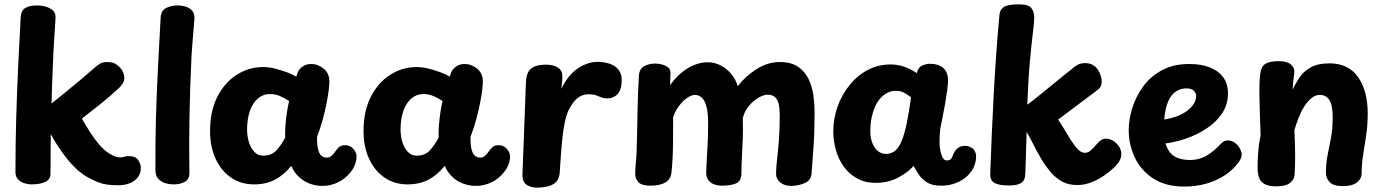

<svg xmlns="http://www.w3.org/2000/svg" viewBox="-20 -842 6356 882"><path d="M75 -763Q77 -794 96.5 -805.5Q116 -817 149 -817Q170 -817 190 -811.5Q210 -806 223.5 -793.5Q237 -781 235 -757Q234 -731 231 -693Q228 -655 226 -614Q219 -469 215.5 -326Q212 -183 212 -48Q213 -18 188.5 -6.5Q164 5 124 5Q110 5 93 0Q76 -5 63.5 -17.5Q51 -30 51 -51Q51 -180 54.5 -301Q58 -422 63.5 -537Q69 -652 75 -763ZM417 -533Q428 -543 440.5 -550Q453 -557 472 -557Q491 -557 503 -552.5Q515 -548 532 -531Q551 -509 551 -486Q551 -472 545.5 -461.5Q540 -451 527 -438Q481 -395 433.5 -358Q386 -321 356 -297Q380 -256 397 -230Q414 -204 433 -181Q458 -151 485 -135Q512 -119 528 -119Q544 -119 552 -122Q560 -125 571 -125Q603 -125 615 -106.5Q627 -88 627 -71Q627 -44 612 -26Q597 -8 574 0.5Q551 9 525 9Q495 9 472.5 6Q450 3 430 -5Q410 -13 384 -27Q334 -54 282.5 -119.5Q231 -185 191 -270L196 -350Q226 -374 267 -407Q308 -440 348.5 -474Q389 -508 417 -533Z M718 -762Q720 -794 743.5 -805.5Q767 -817 795 -817Q815 -817 833 -811.5Q851 -806 863 -792.5Q875 -779 873 -754Q872 -739 869.5 -710.5Q867 -682 864.5 -650Q862 -618 860 -590Q853 -445 850.5 -314.5Q848 -184 850 -50Q851 -19 829.5 -7Q808 5 779 5Q759 5 740 -0.5Q721 -6 708 -19.5Q695 -33 694 -58Q693 -183 696.5 -302.5Q700 -422 706 -537Q712 -652 718 -762Z M945 -240Q945 -332 978.5 -397.5Q1012 -463 1067.5 -498.5Q1123 -534 1189 -534Q1215 -534 1243 -527Q1271 -520 1297 -510.5Q1323 -501 1341 -490L1347 -508Q1353 -524 1369.5 -536Q1386 -548 1409 -548Q1441 -548 1467 -526.5Q1493 -505 1493 -468Q1493 -452 1490 -427.5Q1487 -403 1480.5 -369.5Q1474 -336 1463.5 -296.5Q1453 -257 1436 -212Q1436 -178 1441 -157Q1446 -136 1456 -127Q1466 -118 1481 -118Q1494 -118 1503.5 -126.5Q1513 -135 1523 -150Q1533 -164 1542 -169.5Q1551 -175 1566 -175Q1589 -175 1603.5 -158Q1618 -141 1618 -123Q1618 -105 1611 -86.5Q1604 -68 1592 -53Q1567 -21 1533 -4.5Q1499 12 1461 12Q1432 12 1404 2Q1376 -8 1353.5 -29Q1331 -50 1318 -80Q1284 -38 1243 -16.5Q1202 5 1147 5Q1088 5 1042.5 -25.5Q997 -56 971 -111.5Q945 -167 945 -240ZM1115 -246Q1115 -227 1119 -206.5Q1123 -186 1132 -168Q1141 -150 1155 -138.5Q1169 -127 1189 -127Q1227 -127 1249 -150.5Q1271 -174 1290 -210Q1289 -239 1291.5 -269.5Q1294 -300 1298.5 -328.5Q1303 -357 1308 -378Q1285 -393 1264.5 -401.5Q1244 -410 1220 -410Q1188 -410 1164 -389Q1140 -368 1127.5 -331Q1115 -294 1115 -246Z M1650 -240Q1650 -332 1683.5 -397.5Q1717 -463 1772.5 -498.5Q1828 -534 1894 -534Q1920 -534 1948 -527Q1976 -520 2002 -510.5Q2028 -501 2046 -490L2052 -508Q2058 -524 2074.5 -536Q2091 -548 2114 -548Q2146 -548 2172 -526.5Q2198 -505 2198 -468Q2198 -452 2195 -427.5Q2192 -403 2185.5 -369.5Q2179 -336 2168.5 -296.5Q2158 -257 2141 -212Q2141 -178 2146 -157Q2151 -136 2161 -127Q2171 -118 2186 -118Q2199 -118 2208.5 -126.5Q2218 -135 2228 -150Q2238 -164 2247 -169.5Q2256 -175 2271 -175Q2294 -175 2308.5 -158Q2323 -141 2323 -123Q2323 -105 2316 -86.5Q2309 -68 2297 -53Q2272 -21 2238 -4.5Q2204 12 2166 12Q2137 12 2109 2Q2081 -8 2058.5 -29Q2036 -50 2023 -80Q1989 -38 1948 -16.5Q1907 5 1852 5Q1793 5 1747.5 -25.5Q1702 -56 1676 -111.5Q1650 -167 1650 -240ZM1820 -246Q1820 -227 1824 -206.5Q1828 -186 1837 -168Q1846 -150 1860 -138.5Q1874 -127 1894 -127Q1932 -127 1954 -150.5Q1976 -174 1995 -210Q1994 -239 1996.5 -269.5Q1999 -300 2003.5 -328.5Q2008 -357 2013 -378Q1990 -393 1969.5 -401.5Q1949 -410 1925 -410Q1893 -410 1869 -389Q1845 -368 1832.5 -331Q1820 -294 1820 -246Z M2396 -466Q2398 -509 2420 -527Q2442 -545 2488 -545Q2521 -545 2541.5 -532.5Q2562 -520 2563 -498Q2564 -483 2562.5 -469.5Q2561 -456 2559 -434Q2579 -477 2606.5 -504.5Q2634 -532 2665.5 -545Q2697 -558 2724 -558Q2749 -558 2773 -551.5Q2797 -545 2810 -533Q2823 -522 2829.5 -507.5Q2836 -493 2836 -473Q2836 -431 2817.5 -410.5Q2799 -390 2769 -390Q2754 -390 2742 -395Q2730 -400 2717 -404.5Q2704 -409 2684 -409Q2663 -409 2645.5 -399.5Q2628 -390 2614.5 -372.5Q2601 -355 2589 -330Q2580 -308 2574 -278Q2568 -248 2564 -212Q2560 -176 2557 -134.5Q2554 -93 2551 -48Q2549 -13 2522.5 3.5Q2496 20 2445 20Q2420 20 2399.5 7Q2379 -6 2380 -43Q2383 -108 2385.5 -182.5Q2388 -257 2391 -331Q2394 -405 2396 -466Z M2915 -494Q2917 -526 2939.5 -538Q2962 -550 2989 -550Q3016 -550 3039 -539Q3062 -528 3060 -502L3058 -451Q3096 -503 3141 -529.5Q3186 -556 3232 -556Q3261 -556 3288.5 -542.5Q3316 -529 3337.5 -504.5Q3359 -480 3369 -446Q3404 -492 3455.5 -524.5Q3507 -557 3562 -557Q3615 -557 3646.5 -535Q3678 -513 3694.5 -478.5Q3711 -444 3716.5 -404Q3722 -364 3722 -326Q3722 -234 3717 -166Q3712 -98 3708 -45Q3706 -16 3681 -3Q3656 10 3618 12Q3585 13 3565 -3.5Q3545 -20 3545 -43Q3545 -70 3549.5 -108Q3554 -146 3558 -197Q3562 -248 3562 -315Q3562 -344 3557 -364.5Q3552 -385 3540 -396Q3528 -407 3506 -407Q3493 -407 3475.5 -399Q3458 -391 3441 -376.5Q3424 -362 3410.5 -342Q3397 -322 3392 -297Q3394 -251 3392 -204Q3390 -157 3388 -115.5Q3386 -74 3386 -45Q3386 -16 3368 -3.5Q3350 9 3304 11Q3265 12 3244.5 -4Q3224 -20 3224 -48Q3224 -63 3226 -97Q3228 -131 3230.5 -177.5Q3233 -224 3233 -276Q3233 -323 3225.5 -351.5Q3218 -380 3204.5 -393Q3191 -406 3172 -406Q3156 -406 3136 -392Q3116 -378 3098.5 -354.5Q3081 -331 3072 -303Q3072 -279 3072 -245Q3072 -211 3071.5 -174Q3071 -137 3069 -103.5Q3067 -70 3064 -46Q3060 -17 3035 -3Q3010 11 2969 11Q2927 11 2912.5 -5.5Q2898 -22 2898 -42Q2898 -65 2900.5 -88.5Q2903 -112 2904 -133Q2907 -226 2908.5 -320Q2910 -414 2915 -494Z M3808 -238Q3808 -297 3827.5 -352Q3847 -407 3882.5 -451Q3918 -495 3966 -520.5Q4014 -546 4072 -546Q4099 -546 4129 -537Q4159 -528 4192 -506Q4197 -532 4215.5 -540.5Q4234 -549 4253 -549Q4290 -549 4312.5 -530Q4335 -511 4335 -472Q4335 -455 4331 -425.5Q4327 -396 4321 -362.5Q4315 -329 4309 -298.5Q4303 -268 4299 -249Q4296 -219 4296 -188Q4296 -167 4300 -148Q4304 -129 4311 -117Q4318 -105 4328 -105Q4341 -105 4347 -110.5Q4353 -116 4356 -125Q4359 -134 4364 -143Q4370 -155 4382.5 -163.5Q4395 -172 4412 -172Q4432 -172 4448 -160Q4464 -148 4464 -121Q4464 -105 4457 -84Q4450 -63 4434 -45Q4421 -29 4401.5 -16.5Q4382 -4 4357.5 3.5Q4333 11 4302 11Q4265 11 4242 -2Q4219 -15 4204 -35.5Q4189 -56 4177 -80Q4151 -50 4105.5 -26Q4060 -2 4002 -2Q3953 -2 3916 -23Q3879 -44 3855 -78Q3831 -112 3819.5 -154Q3808 -196 3808 -238ZM3978 -241Q3978 -216 3983.5 -196.5Q3989 -177 3999 -163Q4009 -149 4022 -142Q4035 -135 4050 -135Q4075 -135 4093 -150.5Q4111 -166 4123.5 -198Q4136 -230 4146 -279Q4156 -328 4165 -395Q4146 -410 4130 -417.5Q4114 -425 4096 -425Q4074 -425 4056 -415.5Q4038 -406 4023.5 -389.5Q4009 -373 3999 -350Q3989 -327 3983.5 -299.5Q3978 -272 3978 -241Z M4571 -772Q4573 -798 4591.5 -810Q4610 -822 4661 -822Q4705 -822 4718 -804.5Q4731 -787 4731 -763Q4731 -739 4725 -692.5Q4719 -646 4711.5 -565.5Q4704 -485 4699 -361Q4704 -364 4720 -376.5Q4736 -389 4758 -407Q4780 -425 4806 -446Q4832 -467 4858 -488.5Q4884 -510 4907 -528Q4922 -541 4935 -546.5Q4948 -552 4965 -552Q4987 -552 5002 -542.5Q5017 -533 5025.5 -518.5Q5034 -504 5037.5 -490.5Q5041 -477 5041 -468Q5041 -458 5037.5 -448Q5034 -438 5021 -428Q5008 -418 4991 -405.5Q4974 -393 4955 -378.5Q4936 -364 4916 -349Q4896 -334 4877 -320Q4858 -306 4841 -293Q4854 -273 4868.5 -249Q4883 -225 4897 -202Q4910 -182 4921 -168Q4932 -154 4942.5 -147Q4953 -140 4965 -140Q4979 -140 4992.5 -152.5Q5006 -165 5021 -183Q5029 -193 5039 -199Q5049 -205 5060 -205Q5079 -205 5095 -194.5Q5111 -184 5121 -168Q5131 -152 5131 -135Q5131 -118 5122 -102Q5113 -86 5099 -74Q5080 -55 5052.5 -36Q5025 -17 4993.5 -4.5Q4962 8 4928 8Q4890 8 4862 -6.5Q4834 -21 4811.5 -46Q4789 -71 4768 -104Q4743 -146 4728 -176.5Q4713 -207 4696 -236Q4695 -183 4693 -134Q4691 -85 4690 -44Q4689 -13 4671 -1.5Q4653 10 4616 10Q4569 10 4548.5 -1.5Q4528 -13 4529 -44Q4535 -223 4545 -410.5Q4555 -598 4571 -772Z M5165 -244Q5165 -293 5181.5 -346Q5198 -399 5231.5 -445Q5265 -491 5318 -519.5Q5371 -548 5443 -548Q5498 -548 5537.5 -532.5Q5577 -517 5599 -487Q5621 -457 5621 -413Q5621 -362 5594.5 -322Q5568 -282 5524.5 -253Q5481 -224 5431 -206.5Q5381 -189 5334 -183Q5347 -141 5374.5 -124Q5402 -107 5448 -107Q5487 -107 5521 -126Q5555 -145 5592 -185Q5598 -191 5605.5 -194Q5613 -197 5620 -197Q5637 -197 5652 -186.5Q5667 -176 5675.5 -160Q5684 -144 5684 -130Q5684 -123 5680 -114Q5676 -105 5671 -98Q5645 -62 5606 -36.5Q5567 -11 5520 2Q5473 15 5421 15Q5334 15 5277 -22.5Q5220 -60 5192.5 -119.5Q5165 -179 5165 -244ZM5328 -293Q5378 -301 5410.5 -318.5Q5443 -336 5459 -358Q5475 -380 5475 -400Q5475 -413 5465 -424.5Q5455 -436 5430 -436Q5406 -436 5384.5 -423.5Q5363 -411 5348 -380Q5333 -349 5328 -293Z M5771 -513Q5776 -540 5796 -550.5Q5816 -561 5855 -561Q5893 -561 5909.5 -546Q5926 -531 5926 -515Q5926 -507 5924 -494Q5922 -481 5920.5 -465Q5919 -449 5918 -431Q5931 -458 5949.5 -486Q5968 -514 6001 -532.5Q6034 -551 6087 -551Q6175 -551 6219 -487.5Q6263 -424 6263 -321Q6263 -268 6256 -221.5Q6249 -175 6242 -131.5Q6235 -88 6235 -43Q6235 -22 6214 -4.5Q6193 13 6149 13Q6106 13 6088.5 -5Q6071 -23 6071 -48Q6071 -93 6079 -131.5Q6087 -170 6094.5 -210Q6102 -250 6102 -300Q6102 -340 6095.5 -362.5Q6089 -385 6075.5 -395.5Q6062 -406 6043 -406Q6022 -406 6004 -391Q5986 -376 5971 -352Q5956 -328 5945 -299.5Q5934 -271 5926 -244Q5929 -189 5929.5 -135Q5930 -81 5927 -39Q5926 -18 5906.5 -2Q5887 14 5844 14Q5805 14 5786.5 2Q5768 -10 5762.5 -29.5Q5757 -49 5757 -71Q5757 -106 5760 -145Q5763 -184 5771 -221Q5769 -276 5767.5 -320Q5766 -364 5765.5 -400Q5765 -436 5766 -464Q5767 -492 5771 -513Z"/></svg>

Font: Playpen Sans
Style: Bold
Weight: 700
Designer: Laura Meseguer, Veronika Burian, José Scaglione
Foundry: TypeTogether
Version: Version 1.001